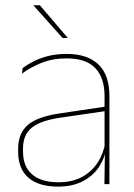

<svg xmlns="http://www.w3.org/2000/svg" viewBox="-20 -700 509 730"><path d="M377 0 379 -128 377.5 -131.5V-292V-334.5Q377.5 -404.5 342.2 -441.2Q307 -478 233.5 -478Q179 -478 136 -460.2Q93 -442.5 63.5 -420L66 -441Q81.5 -453 105.2 -465.5Q129 -478 161.2 -486.5Q193.5 -495 233.5 -495Q275 -495 305.5 -484.2Q336 -473.5 356.2 -453Q376.5 -432.5 386.2 -402.8Q396 -373 396 -335V0ZM200 9.5Q127.5 9.5 88.2 -24.2Q49 -58 49 -123V-134.5Q49 -192.5 85 -224.2Q121 -256 205.5 -268.5L386.5 -295.5L387 -278.5L209 -252.5Q134 -241.5 100.8 -214.5Q67.5 -187.5 67.5 -135.5V-124Q67.5 -66.5 102.2 -36.8Q137 -7 202.5 -7Q254.5 -7 291.8 -27.2Q329 -47.5 351.5 -82.2Q374 -117 380.5 -160.5L390 -142H384Q380 -102.5 358 -67.8Q336 -33 296.5 -11.8Q257 9.5 200 9.5ZM131.5 -680 237.5 -556V-555.5H218L107.5 -679V-680Z"/></svg>

Font: Anek Odia Medium Thin
Style: Regular
Weight: 250
Version: Version 1.003